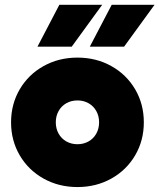

<svg xmlns="http://www.w3.org/2000/svg" viewBox="-20 -754 654 788"><path d="M25.4 -252Q25.4 -326.7 61 -387.5Q96.7 -448.2 158.9 -482.9Q221.2 -517.6 297.9 -517.6Q374.5 -517.6 436.8 -482.9Q499 -448.2 534.7 -387.5Q570.3 -326.7 570.3 -252Q570.3 -177.2 534.7 -116.5Q499 -55.7 436.8 -21Q374.5 13.7 297.9 13.7Q221.2 13.7 158.9 -21Q96.7 -55.7 61 -116.5Q25.4 -177.2 25.4 -252ZM386.7 -252Q386.7 -277.8 375.2 -298.3Q363.8 -318.8 343.5 -330.3Q323.2 -341.8 297.9 -341.8Q272.5 -341.8 252.2 -330.3Q231.9 -318.8 220.5 -298.3Q209 -277.8 209 -252Q209 -226.1 220.5 -205.6Q231.9 -185.1 252.2 -173.6Q272.5 -162.1 297.9 -162.1Q323.2 -162.1 343.5 -173.6Q363.8 -185.1 375.2 -205.6Q386.7 -226.1 386.7 -252ZM348.6 -562.5 438.5 -734.4H614.3L489.3 -562.5ZM133.8 -562.5 223.6 -734.4H399.4L274.4 -562.5Z"/></svg>

Font: Wanted Sans ExtraBlack
Style: Regular
Weight: 900
Designer: Original Design by Kil Hyung-jin and Kang Hanbin, Wanted Lab, Inc; Hangeul from Source Han Sans by Jang Soo-young and Ka
Foundry: Wanted Lab, Inc.
Version: Version 1.001